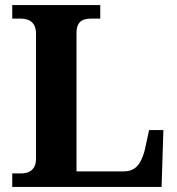

<svg xmlns="http://www.w3.org/2000/svg" viewBox="-20 -734 694 754"><path d="M28.1 0V-53H64.3Q79.2 -53 92.2 -58.3Q105.2 -63.6 113.3 -76.5Q121.4 -89.4 121.4 -111.1V-601.2Q121.4 -624.5 113 -637.4Q104.6 -650.4 90.8 -655.7Q76.9 -661 59.7 -661H28.1V-714H373.7V-661H339.8Q320.1 -661 307.1 -655.9Q294.1 -650.8 287.3 -638.3Q280.4 -625.9 280.4 -604V-61H466.4Q489.4 -61 505.6 -71Q521.8 -81.1 532.2 -100.9Q542.7 -120.7 549.2 -148.1L565.5 -223.1H621.6L614.6 0Z"/></svg>

Font: Noto Serif Telugu
Style: Regular
Weight: 400
Designer: Jelle Bosma - Monotype Design Team
Foundry: Monotype Imaging Inc.
Version: Version 2.003